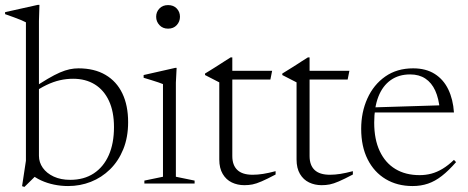

<svg xmlns="http://www.w3.org/2000/svg" viewBox="-30 -740 1888 774"><path d="M91.5 -41 127 -44 68.5 13.5 59 10.5 74.5 -92V-650Q68 -653.5 55.8 -658.8Q43.5 -664 26.8 -670Q10 -676 -9.5 -683V-691L123 -720.5H129L127 -655.5V-112Q127 -85.5 142.5 -63.5Q158 -41.5 186.5 -28.2Q215 -15 253 -15Q308.5 -15 348 -41Q387.5 -67 408.5 -114.5Q429.5 -162 429.5 -227.5Q429.5 -290 409.2 -333.5Q389 -377 352 -399.8Q315 -422.5 265 -422.5Q237.5 -422.5 211.2 -416.5Q185 -410.5 157.2 -397.2Q129.5 -384 98 -361.5L96 -380Q134 -405.5 162 -422Q190 -438.5 211.5 -447.8Q233 -457 251 -460.8Q269 -464.5 286 -464.5Q350.5 -464.5 395.2 -438.2Q440 -412 463.2 -363.5Q486.5 -315 486.5 -247.5Q486.5 -186.5 467 -138.5Q447.5 -90.5 413.5 -57.2Q379.5 -24 336.2 -7Q293 10 244.5 10Q215.5 10 187.8 4.2Q160 -1.5 135.5 -12.8Q111 -24 91.5 -41Z M647.5 -624.5Q626 -624.5 612.8 -638.8Q599.5 -653 599.5 -672.5Q599.5 -692 612.8 -705.8Q626 -719.5 647.5 -719.5Q669.5 -719.5 682.5 -705.8Q695.5 -692 695.5 -672.5Q695.5 -653 682.5 -638.8Q669.5 -624.5 647.5 -624.5ZM682 -466.5 679 -407V-27.5L754.5 -12V0H552V-12L627 -27.5V-401Q621.5 -403.5 608.8 -407.8Q596 -412 580.2 -417Q564.5 -422 549 -426.5V-437.5L677 -466.5Z M906.5 -111Q906.5 -74 926.8 -54.8Q947 -35.5 988.5 -35.5Q1008.5 -35.5 1030.8 -39Q1053 -42.5 1081 -50V-36.5Q1046 -18 1024.5 -8.8Q1003 0.5 987.8 3.5Q972.5 6.5 955 6.5Q927.5 6.5 904.5 -4.5Q881.5 -15.5 867.8 -38.8Q854 -62 854 -97V-408L796.5 -437.5V-443.5Q807 -450 816.8 -456Q826.5 -462 836 -468Q845.5 -474 855.2 -480.2Q865 -486.5 875.8 -493.5Q886.5 -500.5 899.5 -508.5H906.5V-438.5ZM882 -419.5V-454.5H1067L1060 -419.5Z M1218 -111Q1218 -74 1238.2 -54.8Q1258.5 -35.5 1300 -35.5Q1320 -35.5 1342.2 -39Q1364.5 -42.5 1392.5 -50V-36.5Q1357.5 -18 1336 -8.8Q1314.5 0.5 1299.2 3.5Q1284 6.5 1266.5 6.5Q1239 6.5 1216 -4.5Q1193 -15.5 1179.2 -38.8Q1165.5 -62 1165.5 -97V-408L1108 -437.5V-443.5Q1118.5 -450 1128.2 -456Q1138 -462 1147.5 -468Q1157 -474 1166.8 -480.2Q1176.5 -486.5 1187.2 -493.5Q1198 -500.5 1211 -508.5H1218V-438.5ZM1193.5 -419.5V-454.5H1378.5L1371.5 -419.5Z M1635.5 -464.5Q1687 -464.5 1722.5 -442Q1758 -419.5 1777.2 -379.5Q1796.5 -339.5 1800 -286.5H1472V-307L1763 -316L1743 -297Q1739 -343 1724.5 -374.8Q1710 -406.5 1684.8 -423.2Q1659.5 -440 1623.5 -440Q1577.5 -440 1545 -417Q1512.5 -394 1495.5 -350.8Q1478.5 -307.5 1478.5 -245.5Q1478.5 -178 1500.8 -130.8Q1523 -83.5 1563.8 -58.8Q1604.5 -34 1661.5 -34Q1686.5 -34 1709 -40Q1731.5 -46 1754 -59.5Q1776.5 -73 1800 -95.5L1808.5 -86.5Q1778.5 -52 1751.2 -30.8Q1724 -9.5 1695.5 0.2Q1667 10 1633 10Q1571.5 10 1524.8 -18Q1478 -46 1452 -97.8Q1426 -149.5 1426 -221Q1426 -287.5 1451 -343Q1476 -398.5 1523 -431.5Q1570 -464.5 1635.5 -464.5Z"/></svg>

Font: Newsreader 36pt Light
Style: Regular
Weight: 300
Designer: Hugues Gentile
Foundry: Production Type
Version: Version 1.003